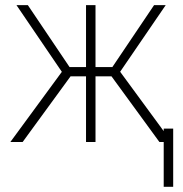

<svg xmlns="http://www.w3.org/2000/svg" viewBox="-20 -548 707 741"><path d="M230.5 -253.4 43.5 -528.3H87.4L248.5 -289.1H329.1L326.7 -253.4ZM254.4 -256.3 67.4 0H20L231.4 -288.1ZM348.6 -528.3V0H312V-528.3ZM619.6 -528.3 431.6 -253.4H336.4L333 -289.1H413.6L574.7 -528.3ZM595.2 0 408.2 -256.3 431.2 -288.1 642.6 0ZM648.4 -51.8V172.9H611.8V-51.8Z"/></svg>

Font: Roboto Condensed ExtraLight
Style: Regular
Weight: 250
Designer: Christian Robertson
Foundry: Google
Version: Version 3.008; 2023